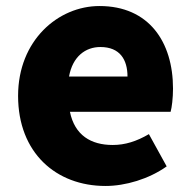

<svg xmlns="http://www.w3.org/2000/svg" viewBox="-20 -603 636 637"><path d="M330 14C396 14 474 -9 533 -51L474 -158C433 -134 395 -122 354 -122C282 -122 228 -154 212 -232H546C550 -246 554 -277 554 -309C554 -464 474 -583 310 -583C173 -583 40 -469 40 -285C40 -96 166 14 330 14ZM209 -349C221 -416 264 -447 313 -447C378 -447 403 -405 403 -349Z"/></svg>

Font: Noto Sans HK Black
Style: Regular
Weight: 900
Designer: Ryoko NISHIZUKA 西塚涼子 (kana, bopomofo & ideographs); Paul D. Hunt (Latin, Greek & Cyrillic); Sandoll Communications 산돌커뮤니
Foundry: Adobe
Version: Version 2.004;hotconv 1.0.118;makeotfexe 2.5.65603